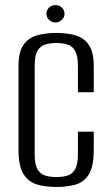

<svg xmlns="http://www.w3.org/2000/svg" viewBox="-20 -730 439 762"><path d="M202.7 12Q159.4 12 125.9 1.8Q92.3 -8.3 72.9 -39.8Q53.5 -71.2 53.5 -135.3V-467.8Q53.5 -523.5 72.9 -551.6Q92.3 -579.7 126.6 -589.5Q160.8 -599.3 204.1 -599.3Q248.5 -599.3 281.4 -589.1Q314.3 -579 333.2 -550.9Q352.1 -522.8 352.1 -467.8V-364H289.2V-468.7Q289.2 -508.5 278.3 -527.8Q267.4 -547.1 247.9 -553.2Q228.4 -559.3 203.4 -559.3Q178.5 -559.3 159 -553.2Q139.4 -547.1 128.5 -527.8Q117.6 -508.5 117.6 -468.7V-117.8Q117.6 -78.3 128.5 -58.9Q139.4 -39.4 159 -33.4Q178.5 -27.3 203.4 -27.3Q229.1 -27.3 248.2 -33.4Q267.4 -39.4 278.3 -58.9Q289.2 -78.3 289.2 -117.8V-207.4H352.1V-135.5Q352.1 -70.5 333.2 -39Q314.3 -7.6 281 2.2Q247.7 12 202.7 12ZM199.8 -640.8Q185.3 -640.8 174.8 -651.1Q164.3 -661.3 164.3 -675.5Q164.3 -690 174.8 -699.9Q185.3 -709.7 199.8 -709.7Q214.6 -709.7 225.3 -699.9Q236 -690 236 -675.6Q236 -661.3 225.3 -651.1Q214.6 -640.8 199.8 -640.8Z"/></svg>

Font: Alumni Sans SC Thin
Style: Regular
Weight: 100
Designer: Robert E. Leuschke
Foundry: Robert E. Leuschke
Version: Version 1.018